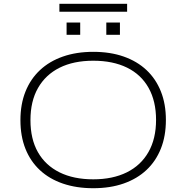

<svg xmlns="http://www.w3.org/2000/svg" viewBox="-20 -987 985 1015"><path d="M473 8Q384 8 312.5 -16.5Q241 -41 191 -87.5Q141 -134 114.5 -200.5Q88 -267 88 -352Q88 -436 114.5 -502.5Q141 -569 191 -616Q241 -663 312.5 -688Q384 -713 473 -713Q563 -713 634 -688Q705 -663 754.5 -616.5Q804 -570 830.5 -503.5Q857 -437 857 -353Q857 -268 830.5 -201.5Q804 -135 754.5 -88.5Q705 -42 634 -17Q563 8 473 8ZM473 -39Q576 -39 650.5 -76Q725 -113 765 -183.5Q805 -254 805 -353Q805 -452 765.5 -522.5Q726 -593 651.5 -629.5Q577 -666 473 -666Q369 -666 295 -629Q221 -592 181 -522Q141 -452 141 -352Q141 -252 180.5 -182.5Q220 -113 294.5 -76Q369 -39 473 -39ZM294 -925V-967H652V-925ZM332 -803V-868H404V-803ZM542 -803V-868H614V-803Z"/></svg>

Font: Nunito Sans 10pt Expanded ExtraLight
Style: Regular
Weight: 250
Width: 7
Designer: Vernon Adams
Foundry: Vernon Adams
Version: Version 3.101;gftools[0.9.27]